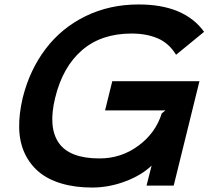

<svg xmlns="http://www.w3.org/2000/svg" viewBox="-20 -840 966 870"><path d="M883.8 -472.2 767.1 1H644L667 -89.8Q621.6 -45.9 547.6 -18.1Q473.6 9.8 397.9 9.8Q319.3 9.8 257.6 -8.8Q195.8 -27.3 155 -62Q114.3 -96.7 91.3 -146.7Q68.4 -196.8 66.9 -259.5Q65.4 -322.3 83 -397Q114.7 -523.9 187.3 -619.1Q259.8 -714.4 368.4 -767.1Q477.1 -819.8 607.9 -819.8Q815.4 -819.8 904.8 -695.8L777.8 -591.8Q745.6 -644.5 694.6 -666.3Q643.6 -688 576.2 -688Q439 -688 351.6 -612.5Q264.2 -537.1 230 -397Q197.3 -263.7 246.1 -192.9Q294.9 -122.1 431.2 -122.1Q529.3 -122.1 607.4 -179.9Q685.5 -237.8 712.9 -326.2L730 -339.8H456.1L488.8 -472.2Z"/></svg>

Font: Sinkin Sans 600 SemiBold Italic
Style: Regular
Weight: 600
Italic angle: -112°
Designer: Keith Bates
Foundry: K-Type
Version: Sinkin Sans (version 1.0)  by Keith Bates   •   © 2014   www